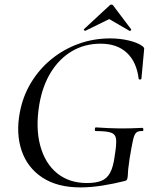

<svg xmlns="http://www.w3.org/2000/svg" viewBox="-20 -803 671 835"><path d="M330 12Q229 12 164 -31Q99 -74 74 -148Q49 -222 66 -313Q79 -384 115 -443.5Q151 -503 204 -546Q257 -589 322 -612.5Q387 -636 459 -636Q501 -636 539.5 -627Q578 -618 600 -602Q607 -596 607 -592Q607 -588 606 -579L595 -461Q594 -457 589 -457Q584 -457 583 -461Q574 -534 531.5 -573.5Q489 -613 418 -613Q348 -613 293 -580.5Q238 -548 201.5 -489Q165 -430 151 -349Q134 -247 155 -169.5Q176 -92 228.5 -49.5Q281 -7 358 -7Q396 -7 420.5 -16.5Q445 -26 459 -52Q473 -78 479 -126Q487 -174 485 -196.5Q483 -219 463 -226Q443 -233 397 -233Q392 -233 392.5 -241Q393 -249 397 -249Q453 -245 500 -244.5Q547 -244 599 -247Q603 -247 603.5 -240Q604 -233 599 -233Q582 -234 573 -226.5Q564 -219 558.5 -194Q553 -169 544 -116Q539 -83 537.5 -67Q536 -51 536 -43.5Q536 -36 534 -28Q533 -22 531 -20Q529 -18 523 -16Q476 -4 425.5 4Q375 12 330 12ZM351 -669Q350 -668 346.5 -671Q343 -674 345 -676L455 -778Q459 -783 464.5 -783Q470 -783 473 -778L550 -676Q552 -674 548.5 -670.5Q545 -667 543 -669L455 -720Z"/></svg>

Font: Cormorant Light Medium
Style: Italic
Weight: 500
Italic angle: -10°
Version: Version 4.000